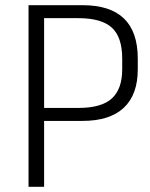

<svg xmlns="http://www.w3.org/2000/svg" viewBox="-20 -720 578 740"><path d="M90 -700H298Q405 -700 458 -648.5Q511 -597 511 -494V-453Q511 -355 457 -304.5Q403 -254 298 -254H146V-304H282Q371 -304 411 -340.5Q451 -377 451 -453V-494Q451 -577 411 -613.5Q371 -650 282 -650H136L150 -668V0H90Z"/></svg>

Font: Pathway Extreme 8pt Thin
Style: Regular
Weight: 100
Designer: Eduardo Rodriguez Tunni
Foundry: Eduardo Rodriguez Tunni
Version: Version 1.000